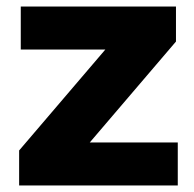

<svg xmlns="http://www.w3.org/2000/svg" viewBox="-20 -567 594 587"><path d="M254.5 -131.5H523.5V0H38.5V-107L302 -415.5H43.5V-547H518V-440Z"/></svg>

Font: Encode Sans Semi Expanded
Style: Bold
Weight: 700
Width: 6
Designer: Multiple Designers
Foundry: Impallari Type
Version: Version 2.000